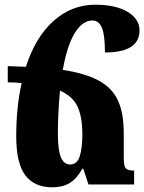

<svg xmlns="http://www.w3.org/2000/svg" viewBox="-20 -784 614 816"><path d="M247 -487Q344 -472 400.5 -441Q457 -410 481.5 -356.5Q506 -303 506 -217V-112Q506 -78 514.5 -68.5Q523 -59 550 -59V0H356L334 -67H330Q306 -24 276 -6Q246 12 202 12Q126 12 87.5 -39Q49 -90 49 -204Q49 -330 72 -431Q43 -434 13 -434V-503L90 -500Q131 -627 208 -695.5Q285 -764 385 -764Q472 -764 522.5 -733.5Q573 -703 573 -655Q573 -561 426 -561Q426 -635 413 -666Q400 -697 373 -697Q331 -697 298 -644Q265 -591 247 -487ZM235 -399Q226 -302 226 -216Q226 -145 239 -115Q252 -85 278 -85Q308 -85 319 -120Q330 -155 330 -213Q330 -286 310 -330Q290 -374 235 -399Z"/></svg>

Font: Noto Serif Armenian Black Narrow
Style: Regular
Weight: 900
Width: 4
Designer: Monotype Design team
Foundry: Monotype Imaging Inc.
Version: Version 1.000